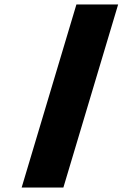

<svg xmlns="http://www.w3.org/2000/svg" viewBox="-20 -845 552 865"><path d="M512.3 -825H324.3L77.5 0H265.5Z"/></svg>

Font: Hussar
Style: BdSuprExtOblThree
Weight: 700
Foundry: Cannot Into Space Fonts
Version: Version 2.00